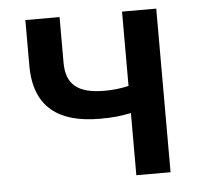

<svg xmlns="http://www.w3.org/2000/svg" viewBox="-45 -596 678 643"><g transform="rotate(-5 294.5 -275.0)"><path d="M388 0H503V-550H388V-300C360 -294 337 -291 307 -291C217 -291 178 -323 178 -397V-550H63V-397C63 -255 147 -199 283 -199C331 -199 352 -202 388 -209Z"/></g></svg>

Font: Noto Sans T Chinese Medium
Style: Regular
Weight: 500
Designer: Ryoko NISHIZUKA (kana & ideographs); Paul D. Hunt (Latin, Greek & Cyrillic); Wenlong ZHANG (bopomofo); Sandoll Communica
Foundry: Adobe Systems Incorporated
Version: Version 1.000;PS 1;hotconv 1.0.78;makeotf.lib2.5.61930